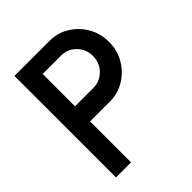

<svg xmlns="http://www.w3.org/2000/svg" viewBox="-196 -818 936 936"><g transform="rotate(-45 271.5 -350.0)"><path d="M60 0V-700H301Q357.5 -700 403.2 -671.8Q449 -643.5 476.2 -596.2Q503.5 -549 503.5 -491.5Q503.5 -433 475.8 -385.8Q448 -338.5 402 -310.5Q356 -282.5 301 -282.5H164V0ZM164 -386.5H290.5Q335.5 -386.5 367.5 -418.8Q399.5 -451 399.5 -498Q399.5 -545.5 367.5 -577.5Q335.5 -609.5 290.5 -609.5H164Z"/></g></svg>

Font: Urbanist SemiBold
Style: Regular
Weight: 600
Designer: Corey Hu
Foundry: Corey Hu
Version: Version 1.321; ttfautohint (v1.8.4.7-5d5b)